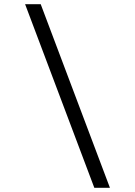

<svg xmlns="http://www.w3.org/2000/svg" viewBox="-20 -730 640 910"><path d="M427 160 99 -710H173L501 160Z"/></svg>

Font: Source Code Pro
Style: Regular
Weight: 400
Monospace: yes
Designer: Paul D. Hunt, Teo Tuominen
Foundry: Adobe Systems Incorporated
Version: Version 2.030;PS 1.000;hotconv 16.6.51;makeotf.lib2.5.65220